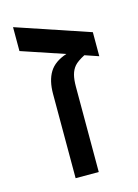

<svg xmlns="http://www.w3.org/2000/svg" viewBox="-98 -664 518 720"><g transform="rotate(-15 161.5 -304.0)"><path d="M309.1 -512.2V-418.9L255.9 -437Q227.1 -421.9 215.8 -408.7Q204.6 -395.5 199.7 -377.2Q194.8 -358.9 194.8 -331.1V0H105V-327.1Q105 -378.9 124.8 -411.1Q144.5 -443.4 191.9 -459L24.9 -515.1V-607.9Z"/></g></svg>

Font: Arial
Style: Regular
Weight: 400
Designer: Steve Matteson
Foundry: Ascender Corporation
Version: Version 2.00.3